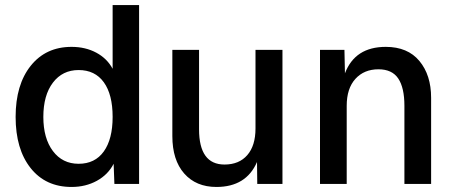

<svg xmlns="http://www.w3.org/2000/svg" viewBox="-20 -730 1806 762"><path d="M264 12Q161 12 101.5 -63Q42 -138 42 -266Q42 -394 102 -469Q162 -544 264 -544Q319 -544 362 -521Q405 -498 427 -457V-710H532V0H434L431 -80Q409 -37 364.5 -12.5Q320 12 264 12ZM292 -80Q357 -80 392 -129Q427 -178 427 -266Q427 -355 392 -403.5Q357 -452 292 -452Q228 -452 190 -402Q152 -352 152 -266Q152 -181 190 -130.5Q228 -80 292 -80Z M839 12Q758 12 711 -41.5Q664 -95 664 -190V-532H770V-217Q770 -77 871 -77Q929 -77 961.5 -114.5Q994 -152 994 -220V-532H1101V0H1001L1000 -87Q957 12 839 12Z M1250 0V-532H1347L1349 -439Q1389 -544 1511 -544Q1598 -544 1644.5 -488Q1691 -432 1691 -342V0H1585V-310Q1585 -382 1560.5 -418.5Q1536 -455 1482 -455Q1425 -455 1390.5 -417Q1356 -379 1356 -310V0Z"/></svg>

Font: Txt Sans Medium
Style: Regular
Weight: 500
Designer: Open Source
Foundry: XRLN
Version: Version 1.0